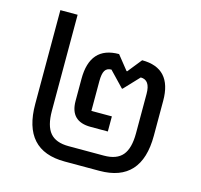

<svg xmlns="http://www.w3.org/2000/svg" viewBox="-97 -755 899 860"><g transform="rotate(15 353.0 -325.0)"><path d="M274 0Q80 0 80 -215V-650H160V-205Q160 -135 187 -103Q214 -71 273 -71H437Q496 -71 523 -103Q550 -135 550 -205V-388Q550 -452 506 -452L440 -382H437L370 -452Q349 -452 340 -437Q331 -422 331 -388V-250H426V-180H346Q251 -180 251 -275V-377Q251 -528 385 -528L437 -463H440L492 -528Q630 -528 630 -377V-215Q630 0 435 0Z"/></g></svg>

Font: Anuphan
Style: Regular
Weight: 400
Designer: Mike Abbink, Paul van der Laan, Pieter van Rosmalen, Mint Tantisuwanna
Foundry: Bold Monday; Cadson Demak
Version: Version 3.002;hotconv 1.0.109;makeotfexe 2.5.65596